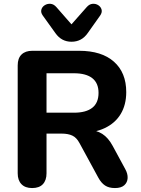

<svg xmlns="http://www.w3.org/2000/svg" viewBox="-20 -969 734 998"><path d="M147 8.5Q110.8 8.5 91.4 -11.8Q72 -32 72 -68.2V-629Q72 -666.2 91.9 -685.6Q111.8 -705 148 -705H391Q508.5 -705 572.4 -648.2Q636.2 -591.5 636.2 -490.2Q636.2 -424.2 607.4 -376.4Q578.5 -328.5 523.9 -302.9Q469.2 -277.2 391 -277.2L399.5 -293.2H438.5Q480.2 -293.2 511.6 -273.1Q543 -253 565.8 -210.5L630.8 -90.5Q644.5 -66.2 643.4 -43.4Q642.2 -20.5 625.9 -6Q609.5 8.5 577.5 8.5Q546 8.5 526 -4.8Q506 -18 490.8 -46L393.5 -224.8Q378 -254 355.9 -264.2Q333.8 -274.5 301.2 -274.5H221.8V-68.2Q221.8 -32 203 -11.8Q184.2 8.5 147 8.5ZM221.8 -383.2H364.5Q427.2 -383.2 459.8 -408.9Q492.2 -434.5 492.2 -486.2Q492.2 -537 459.8 -562.6Q427.2 -588.2 364.5 -588.2H221.8ZM351.5 -752Q326 -752 305.1 -763Q284.2 -774 268 -796.8L202.2 -888.5Q191 -904.2 195 -918.9Q199 -933.5 212.6 -942Q226.2 -950.5 242.8 -949.1Q259.2 -947.8 273 -932.2L351.5 -842.5L430.8 -932.2Q444.5 -947.8 461.1 -949.1Q477.8 -950.5 490.9 -942Q504 -933.5 508 -919.2Q512 -905 500.8 -888.5L435.8 -796.8Q419.8 -774 398.8 -763Q377.8 -752 351.5 -752Z"/></svg>

Font: Nunito ExtraLight
Style: Regular
Weight: 200
Designer: Vernon Adams
Foundry: Vernon Adams
Version: Version 3.602;April 4, 2023;FontCreator 14.0.0.2856 64-bit